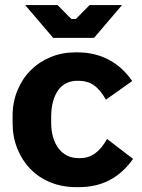

<svg xmlns="http://www.w3.org/2000/svg" viewBox="-20 -739 568 768"><path d="M285.6 9.6H294.8Q365 9.6 419 -18.9Q473 -47.4 512.2 -103.4L408.2 -183.2Q386.6 -144.4 360.4 -125.5Q334.2 -106.6 302 -106.6H293.2Q268.4 -106.6 248.5 -116.6Q228.6 -126.6 214.4 -145Q200.2 -163.4 192.4 -190.3Q184.6 -217.2 184.6 -250.6V-269.4Q184.6 -305 191.9 -332Q199.2 -359 212.4 -377.7Q225.6 -396.4 245.1 -406.1Q264.6 -415.8 289 -415.8H295.4Q329.6 -415.8 355.2 -398.2Q380.8 -380.6 403.8 -340.4L508.8 -414.8Q470.2 -471.2 414.4 -500.4Q358.6 -529.6 290.4 -529.6H281.8Q228.2 -529.6 182.2 -510.5Q136.2 -491.4 102.5 -457.6Q68.8 -423.8 49.6 -377Q30.4 -330.2 30.4 -275.4V-247Q30.4 -191.6 49.3 -144.5Q68.2 -97.4 101.7 -63Q135.2 -28.6 182 -9.5Q228.8 9.6 285.6 9.6ZM192.6 -587.6H356.2L468.2 -718.8H338.6L283.4 -663H265.4L210.2 -718.8H80.6Z"/></svg>

Font: Fixel Variable
Style: Regular
Weight: 100
Width: 3
Designer: AlfaBravo + MacPaw
Foundry: Kyrylo Tkachov, Marchela Mozhyna, Serhii Makarenko, Maria Weinstein, Zakhar Kryvoshyya
Version: Version 1.211